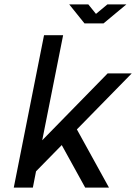

<svg xmlns="http://www.w3.org/2000/svg" viewBox="-20 -859 623 879"><path d="M479 0H370.1L262.7 -194.8L145 -74.7L130.4 0H43L181.6 -697.8H269L173.3 -216.8L472.7 -522.9H583L332 -266.6ZM454.1 -752H366.7L296.9 -838.9H384.3L419.4 -795.4L471.7 -838.9H558.6Z"/></svg>

Font: Qaz
Style: Italic
Weight: 400
Italic angle: -11.25°
Designer: GGBotNet
Foundry: f0n7
Version: 0.70